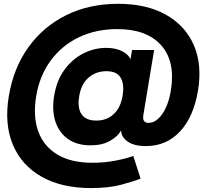

<svg xmlns="http://www.w3.org/2000/svg" viewBox="-20 -752 1061 989"><path d="M449.2 216.8Q297.9 216.8 194.6 158.4Q91.3 100.1 46.4 -6.3Q1.5 -112.8 25.4 -256.8Q49.3 -400.9 125.7 -507.8Q202.1 -614.7 320.6 -673.6Q439 -732.4 588.4 -732.4Q733.9 -732.4 833.7 -676.8Q933.6 -621.1 977.8 -520.8Q1022 -420.4 1000 -286.1Q977.1 -149.4 907 -74.5Q836.9 0.5 731.4 0.5Q670.4 0.5 637.5 -22.9Q604.5 -46.4 604 -78.6H603Q586.4 -48.8 546.1 -26.1Q505.9 -3.4 446.3 -3.4Q376.5 -3.4 330.3 -35.9Q284.2 -68.4 265.4 -125.7Q246.6 -183.1 258.8 -257.8Q272 -338.9 313 -394Q354 -449.2 410.4 -477.3Q466.8 -505.4 526.4 -505.4Q575.2 -505.4 608.6 -488.5Q642.1 -471.7 651.4 -447.3H652.3L660.2 -494.6H773.9L718.8 -162.1Q714.8 -137.7 722.2 -128.4Q729.5 -119.1 744.6 -119.1Q783.7 -119.1 815.4 -164.1Q847.2 -209 859.9 -284.7Q884.8 -434.1 810.8 -518.1Q736.8 -602.1 584 -602.1Q474.6 -602.1 386.7 -560.1Q298.8 -518.1 241.5 -440.4Q184.1 -362.8 166.5 -257.3Q148.9 -151.4 177.5 -74.2Q206.1 2.9 276.6 44.7Q347.2 86.4 456.1 86.4Q520.5 86.4 576.4 75.2Q632.3 64 666.5 51.3L704.1 168Q668 182.6 603.8 199.7Q539.6 216.8 449.2 216.8ZM476.6 -130.9Q529.3 -130.9 565.2 -163.8Q601.1 -196.8 611.3 -257.8Q621.6 -318.8 601.3 -352.1Q581.1 -385.3 528.8 -385.3Q474.1 -385.3 436.3 -352.3Q398.4 -319.3 388.2 -257.8Q377.9 -196.8 399.9 -163.8Q421.9 -130.9 476.6 -130.9Z"/></svg>

Font: Inter Display ExtraBold
Style: Italic
Weight: 800
Italic angle: -9.39999°
Designer: Rasmus Andersson
Foundry: rsms
Version: Version 4.000;git-a52131595